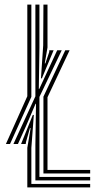

<svg xmlns="http://www.w3.org/2000/svg" viewBox="-20 -820 422 840"><path d="M5.8 -190 99.5 -399V-800H117.2V-396.2L23.8 -190ZM159.2 -477.2 169 -621.8 170 -800H187.8V-612.2L175.8 -542.5H178.5L195.5 -592.8V-600H214.5L163.2 -477.2ZM117.2 -15.2H374.5V0H99.5V-173.2L114 -259.5H111L93.8 -199L92.5 -190H72.2L123.5 -317.2H128L117.2 -172.8ZM152.5 -46H374.5V-30.8H134.8V-185.5L137.5 -365.8H135.5L94.5 -270L58.5 -190H38.8L134.8 -398.5V-800H152.5V-610.8L149.8 -431H151.8L198.8 -532.2L230.2 -600H250L152.5 -396ZM187.8 -76.5H374.5V-61.2H170V-397.2L265.5 -600H284.5L187.8 -394.5Z"/></svg>

Font: Big Shoulders Inline Text Thin Medium
Style: Regular
Weight: 500
Version: Version 2.002